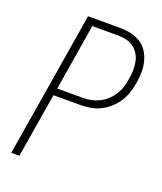

<svg xmlns="http://www.w3.org/2000/svg" viewBox="-136 -824 772 913"><g transform="rotate(20 250.0 -367.5)"><path d="M30 0 151 -735H316Q344 -735 370 -729Q396 -723 418 -709Q440 -695 454 -673Q468 -651 474.5 -625.5Q481 -600 481 -572.5Q481 -545 476 -517Q472 -492 464 -467Q456 -442 441.5 -419Q427 -396 406.5 -377.5Q386 -359 362 -347Q338 -335 312.5 -330.5Q287 -326 262 -326H125L71 0ZM131 -362H262Q283 -362 304 -366.5Q325 -371 344.5 -381Q364 -391 381 -407Q398 -423 409.5 -442Q421 -461 427 -481.5Q433 -502 436 -523Q440 -545 440.5 -566.5Q441 -588 437 -608.5Q433 -629 422.5 -646.5Q412 -664 396 -676Q380 -688 359 -693Q338 -698 316 -698H186Z"/></g></svg>

Font: Iosevka SS18 Extralight
Style: Italic
Weight: 200
Italic angle: -9°
Monospace: yes
Designer: Belleve Invis
Foundry: Belleve Invis
Version: Version 25.1.1; ttfautohint (v1.8.4)